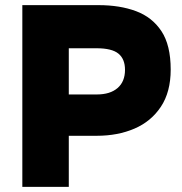

<svg xmlns="http://www.w3.org/2000/svg" viewBox="-20 -728 709 748"><path d="M67 0V-708H364Q447 -708 510 -684.5Q573 -661 609 -606.5Q645 -552 645 -457Q645 -370 607 -312.5Q569 -255 504 -227Q439 -199 357 -199H248V0ZM248 -360H357Q409 -360 438 -385Q467 -410 467 -456Q467 -498 441.5 -519Q416 -540 356 -540H248Z"/></svg>

Font: Onest Black
Style: Regular
Weight: 900
Designer: Dmitri Voloshin, Andrey Kudryavtsev
Foundry: Dmitri Voloshin, Andrey Kudryavtsev
Version: Version 1.000;gftools[0.9.33]